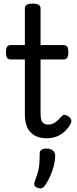

<svg xmlns="http://www.w3.org/2000/svg" viewBox="-20 -750 428 1065"><path d="M239 17Q199 17 172 1.5Q145 -14 131.5 -43Q118 -72 118 -113V-420H41Q26 -420 19.5 -429Q13 -438 13 -460Q13 -483 19.5 -491.5Q26 -500 41 -500H118V-704Q118 -717 128.5 -723.5Q139 -730 161 -730Q183 -730 194 -723.5Q205 -717 205 -704V-500H331Q346 -500 352.5 -491.5Q359 -483 359 -460Q359 -438 352.5 -429Q346 -420 331 -420H205V-122Q205 -88 214.5 -73.5Q224 -59 247 -59Q269 -59 286 -71Q303 -83 321 -104Q331 -115 341 -113Q351 -111 361 -103Q374 -94 375.5 -83.5Q377 -73 372 -64Q356 -35 334.5 -17Q313 1 289 9Q265 17 239 17ZM186 291Q174 286 171 278Q168 270 173 255Q185 224 191 202Q197 180 198.5 157.5Q200 135 200 105Q200 88 209.5 81Q219 74 238 74Q261 74 273.5 85Q286 96 286 115Q286 140 279 168Q272 196 260 223.5Q248 251 232 275Q222 291 212 294Q202 297 186 291Z"/></svg>

Font: Playwrite IT Moderna
Style: Regular
Weight: 400
Designer: Veronika Burian, José Scaglione
Foundry: TypeTogether
Version: Version 1.002